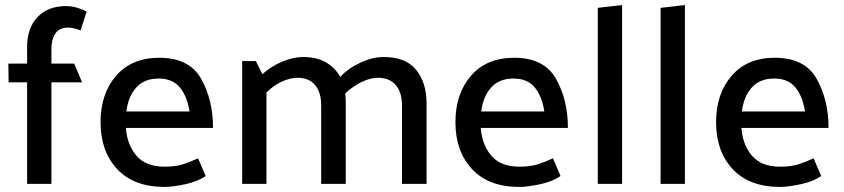

<svg xmlns="http://www.w3.org/2000/svg" viewBox="-20 -726 3333 758"><path d="M87 -542Q87 -615 128 -658.5Q169 -702 241 -702Q263 -702 286 -695Q309 -688 322 -680L298 -606Q288 -610 274.5 -613.5Q261 -617 250 -617Q214 -617 198.5 -593.5Q183 -570 183 -533V-475H273L304 -401H183V0H87V-401H14L13 -475H87Z M821 -221H477Q482 -154 519 -111Q556 -68 630 -68Q673 -68 702.5 -77.5Q732 -87 762 -101L792 -31Q760 -9 710.5 1.5Q661 12 630 12Q508 12 442.5 -58.5Q377 -129 377 -243Q377 -356 438.5 -427Q500 -498 609 -498Q727 -498 774 -415Q821 -332 821 -221ZM728 -286Q719 -346 690 -381Q661 -416 606 -416Q550 -416 518 -380.5Q486 -345 479 -286Z M1323 -422Q1354 -456 1402.5 -478.5Q1451 -501 1494 -501Q1583 -501 1623.5 -449.5Q1664 -398 1664 -320V0H1567V-311Q1567 -360 1543.5 -389Q1520 -418 1473 -419Q1442 -419 1407 -402Q1372 -385 1343 -357Q1344 -347 1344.5 -338.5Q1345 -330 1345 -320V0H1248V-311Q1248 -360 1225 -389Q1202 -418 1156 -419Q1126 -419 1093 -404Q1060 -389 1032 -361V0H936V-485H990L1016 -433Q1048 -463 1092.5 -482Q1137 -501 1176 -501Q1231 -501 1267.5 -479.5Q1304 -458 1323 -422Z M2222 -221H1878Q1883 -154 1920 -111Q1957 -68 2031 -68Q2074 -68 2103.5 -77.5Q2133 -87 2163 -101L2193 -31Q2161 -9 2111.5 1.5Q2062 12 2031 12Q1909 12 1843.5 -58.5Q1778 -129 1778 -243Q1778 -356 1839.5 -427Q1901 -498 2010 -498Q2128 -498 2175 -415Q2222 -332 2222 -221ZM2129 -286Q2120 -346 2091 -381Q2062 -416 2007 -416Q1951 -416 1919 -380.5Q1887 -345 1880 -286Z M2340 0V-695L2436 -706V0Z M2588 0V-695L2684 -706V0Z M3251 -221H2907Q2912 -154 2949 -111Q2986 -68 3060 -68Q3103 -68 3132.5 -77.5Q3162 -87 3192 -101L3222 -31Q3190 -9 3140.5 1.5Q3091 12 3060 12Q2938 12 2872.5 -58.5Q2807 -129 2807 -243Q2807 -356 2868.5 -427Q2930 -498 3039 -498Q3157 -498 3204 -415Q3251 -332 3251 -221ZM3158 -286Q3149 -346 3120 -381Q3091 -416 3036 -416Q2980 -416 2948 -380.5Q2916 -345 2909 -286Z"/></svg>

Font: Palanquin Medium
Style: Regular
Weight: 500
Designer: Pria Ravichandran
Version: Version 1.0.4